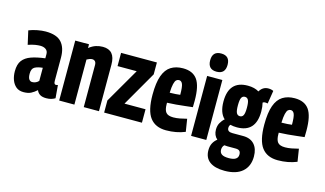

<svg xmlns="http://www.w3.org/2000/svg" viewBox="-107 -1114 2847 1683"><g transform="rotate(15 1316.5 -273.0)"><path d="M11 -148Q11 -211 37.5 -246Q64 -281 115 -299Q166 -317 240 -326V-364Q240 -392 220.5 -406.5Q201 -421 170 -421Q151 -421 124.5 -417Q98 -413 60 -400L32 -524Q66 -538 108 -546Q150 -554 183 -554Q284 -554 327.5 -505.5Q371 -457 371 -367V-159Q371 -139 376 -132Q381 -125 388 -125Q399 -125 407 -129L417 -11Q402 -2 383 4Q364 10 337 10Q302 10 281 -2.5Q260 -15 250 -40Q225 -17 198.5 -3.5Q172 10 131 10Q89 10 63 -12Q37 -34 24 -69.5Q11 -105 11 -148ZM142 -161Q142 -126 153 -110.5Q164 -95 181 -95Q216 -95 240 -121V-240Q196 -236 169 -221.5Q142 -207 142 -161Z M453 0V-544H578V-510Q610 -535 640.5 -544.5Q671 -554 702 -554Q814 -554 814 -423V0H676V-381Q676 -404 666 -414.5Q656 -425 640 -425Q628 -425 615.5 -420.5Q603 -416 591 -409V0Z M861 0V-110L1043 -424H869V-544H1194V-436L1013 -122H1204V0Z M1424 10Q1327 10 1278.5 -54Q1230 -118 1230 -262Q1230 -370 1253 -434Q1276 -498 1321 -526Q1366 -554 1430 -554Q1519 -554 1560 -496.5Q1601 -439 1601 -306Q1601 -297 1600.5 -278Q1600 -259 1600 -247Q1574 -244 1534.5 -239.5Q1495 -235 1451.5 -231Q1408 -227 1371 -226Q1371 -222 1371 -214Q1371 -162 1389.5 -139Q1408 -116 1457 -116Q1485 -116 1516 -122Q1547 -128 1578 -136L1596 -22Q1518 10 1424 10ZM1371 -317Q1397 -317 1424.5 -319Q1452 -321 1465 -323Q1465 -395 1454.5 -420Q1444 -445 1422 -445Q1408 -445 1397.5 -435.5Q1387 -426 1380 -398Q1373 -370 1371 -317Z M1719 -601Q1640 -601 1640 -684Q1640 -766 1719 -766Q1798 -766 1798 -684Q1798 -601 1719 -601ZM1650 0V-544H1788V0Z M2018 -176Q1985 -176 1958 -183Q1947 -171 1947 -152Q1947 -117 1993 -117H2091Q2157 -117 2193 -77.5Q2229 -38 2229 33Q2229 121 2173 170.5Q2117 220 2011 220Q1923 220 1876 185Q1829 150 1829 82Q1829 44 1843 17.5Q1857 -9 1881 -27Q1846 -58 1846 -110Q1846 -145 1860.5 -171Q1875 -197 1897 -216Q1846 -263 1846 -365Q1846 -554 2018 -554Q2079 -554 2119 -529Q2147 -577 2198 -577Q2224 -577 2244 -567L2225 -448Q2219 -449 2213.5 -450Q2208 -451 2200 -451Q2189 -451 2180 -444Q2189 -409 2189 -365Q2189 -176 2018 -176ZM2018 -277Q2039 -277 2049 -296Q2059 -315 2059 -365Q2059 -415 2049 -434Q2039 -453 2018 -453Q1997 -453 1987 -434Q1977 -415 1977 -365Q1977 -315 1987 -296Q1997 -277 2018 -277ZM1935 48Q1935 76 1955 89.5Q1975 103 2019 103Q2102 103 2102 49Q2102 27 2091.5 16.5Q2081 6 2055 6H1981Q1966 6 1953 4Q1935 21 1935 48Z M2438 10Q2341 10 2292.5 -54Q2244 -118 2244 -262Q2244 -370 2267 -434Q2290 -498 2335 -526Q2380 -554 2444 -554Q2533 -554 2574 -496.5Q2615 -439 2615 -306Q2615 -297 2614.5 -278Q2614 -259 2614 -247Q2588 -244 2548.5 -239.5Q2509 -235 2465.5 -231Q2422 -227 2385 -226Q2385 -222 2385 -214Q2385 -162 2403.5 -139Q2422 -116 2471 -116Q2499 -116 2530 -122Q2561 -128 2592 -136L2610 -22Q2532 10 2438 10ZM2385 -317Q2411 -317 2438.5 -319Q2466 -321 2479 -323Q2479 -395 2468.5 -420Q2458 -445 2436 -445Q2422 -445 2411.5 -435.5Q2401 -426 2394 -398Q2387 -370 2385 -317Z"/></g></svg>

Font: Georama Condensed
Style: Bold
Weight: 700
Width: 3
Designer: Jean-Baptiste Levee
Foundry: Production Type
Version: Version 1.000